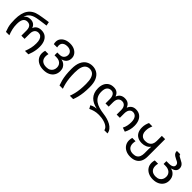

<svg xmlns="http://www.w3.org/2000/svg" viewBox="366 -2224 3734 3734"><g transform="rotate(45 2233.5 -357.0)"><path d="M113 0Q93 -51 81.5 -94Q70 -137 65.5 -184.5Q61 -232 61 -296Q61 -383 77.5 -450Q94 -517 127.5 -564.5Q161 -612 211.5 -642.5Q262 -673 331 -686Q370 -694 409.5 -700.5Q449 -707 489 -713Q529 -719 569 -724L584 -644Q548 -640 514.5 -635.5Q481 -631 451 -626.5Q421 -622 395 -618Q369 -614 348 -610Q306 -602 266.5 -585.5Q227 -569 196 -537.5Q165 -506 147 -453H150Q170 -478 191.5 -491Q213 -504 235.5 -508.5Q258 -513 279 -513Q332 -513 368.5 -488Q405 -463 421 -416H424Q440 -463 480.5 -488Q521 -513 579 -513Q649 -513 694 -480.5Q739 -448 761.5 -391Q784 -334 784 -259Q784 -211 777.5 -168.5Q771 -126 759 -85Q747 -44 730 0H636Q662 -68 676 -128.5Q690 -189 690 -260Q690 -318 677 -357Q664 -396 638 -416.5Q612 -437 572 -437Q541 -437 516.5 -422Q492 -407 478.5 -376.5Q465 -346 465 -301V-160H377V-301Q377 -346 364.5 -376.5Q352 -407 328 -422Q304 -437 270 -437Q211 -437 182 -392.5Q153 -348 153 -259Q153 -186 167 -125.5Q181 -65 206 0Z M1152 10Q1075 10 1018.5 -17Q962 -44 931 -91.5Q900 -139 900 -201Q900 -220 903 -239.5Q906 -259 912 -279H1003Q999 -260 996.5 -243Q994 -226 994 -211Q994 -142 1034.5 -105Q1075 -68 1152 -68Q1204 -68 1238 -87.5Q1272 -107 1289 -140Q1306 -173 1306 -213Q1306 -251 1288.5 -281Q1271 -311 1237.5 -328.5Q1204 -346 1154 -346H1103V-423H1161Q1226 -423 1257 -458Q1288 -493 1288 -540Q1288 -571 1272.5 -595Q1257 -619 1228 -633Q1199 -647 1158 -647Q1116 -647 1086 -634Q1056 -621 1040.5 -597.5Q1025 -574 1025 -542Q1025 -529 1026.5 -516.5Q1028 -504 1031 -490H940Q936 -505 934 -519.5Q932 -534 932 -549Q932 -599 960.5 -638.5Q989 -678 1040 -701Q1091 -724 1158 -724Q1225 -724 1275 -700.5Q1325 -677 1353.5 -636.5Q1382 -596 1382 -543Q1382 -482 1348.5 -441Q1315 -400 1257 -387V-384Q1295 -378 1327.5 -356.5Q1360 -335 1380.5 -298Q1401 -261 1401 -208Q1401 -143 1370.5 -93.5Q1340 -44 1284 -17Q1228 10 1152 10Z M1586 0Q1567 -52 1552.5 -108Q1538 -164 1530 -233.5Q1522 -303 1522 -392Q1522 -511 1556 -584Q1590 -657 1647 -690.5Q1704 -724 1774 -724Q1844 -724 1901 -690.5Q1958 -657 1992 -584Q2026 -511 2026 -392Q2026 -303 2018 -233.5Q2010 -164 1996 -108Q1982 -52 1962 0H1870Q1890 -55 1903.5 -110.5Q1917 -166 1924 -232.5Q1931 -299 1931 -387Q1931 -482 1911.5 -539Q1892 -596 1856.5 -621Q1821 -646 1774 -646Q1727 -646 1691.5 -621Q1656 -596 1636.5 -539Q1617 -482 1617 -387Q1617 -299 1624 -232.5Q1631 -166 1644.5 -110.5Q1658 -55 1678 0Z M2818 0Q2814 -28 2795.5 -50Q2777 -72 2748 -88.5Q2719 -105 2683 -116Q2647 -127 2608.5 -132.5Q2570 -138 2534 -138Q2466 -138 2414 -123.5Q2362 -109 2318 -87L2282 -152Q2301 -162 2321.5 -170.5Q2342 -179 2364.5 -184.5Q2387 -190 2411 -191V-194Q2355 -206 2307.5 -229Q2260 -252 2225.5 -288Q2191 -324 2172 -374.5Q2153 -425 2153 -491Q2153 -561 2176.5 -613Q2200 -665 2246 -694.5Q2292 -724 2359 -724Q2418 -724 2454.5 -696.5Q2491 -669 2507 -622H2512Q2530 -672 2569 -698Q2608 -724 2663 -724Q2724 -724 2761 -696.5Q2798 -669 2814 -622H2819Q2836 -669 2874 -696.5Q2912 -724 2968 -724Q3035 -724 3081 -692.5Q3127 -661 3150.5 -605Q3174 -549 3174 -475Q3174 -416 3160.5 -364Q3147 -312 3120 -262L3037 -291Q3062 -341 3071 -385.5Q3080 -430 3080 -481Q3080 -561 3048.5 -603.5Q3017 -646 2961 -646Q2930 -646 2907.5 -628.5Q2885 -611 2873 -580Q2861 -549 2861 -507V-385H2773V-509Q2773 -549 2761 -579.5Q2749 -610 2725 -628Q2701 -646 2663 -646Q2629 -646 2604.5 -629.5Q2580 -613 2567 -582.5Q2554 -552 2554 -509V-385H2466V-507Q2466 -545 2455.5 -576.5Q2445 -608 2423 -627Q2401 -646 2366 -646Q2311 -646 2279 -608.5Q2247 -571 2247 -490Q2247 -421 2271.5 -372.5Q2296 -324 2341 -292.5Q2386 -261 2447.5 -242.5Q2509 -224 2583 -215Q2640 -208 2694 -192.5Q2748 -177 2793.5 -151.5Q2839 -126 2869 -88.5Q2899 -51 2906 0Z M3538 10Q3466 10 3411.5 -17Q3357 -44 3326.5 -91.5Q3296 -139 3296 -201Q3296 -220 3299 -239.5Q3302 -259 3308 -279H3399Q3395 -260 3392.5 -243Q3390 -226 3390 -211Q3390 -142 3429 -105Q3468 -68 3538 -68Q3591 -68 3624 -88.5Q3657 -109 3672 -147Q3687 -185 3687 -235V-337Q3687 -349 3687.5 -362.5Q3688 -376 3689 -389.5Q3690 -403 3691 -415H3687Q3661 -378 3614 -357Q3567 -336 3511 -336Q3444 -336 3396 -361.5Q3348 -387 3322.5 -436.5Q3297 -486 3297 -557Q3297 -602 3307.5 -642Q3318 -682 3334 -714H3426Q3411 -679 3401.5 -644Q3392 -609 3392 -558Q3392 -513 3408 -480.5Q3424 -448 3453.5 -430.5Q3483 -413 3524 -413Q3578 -413 3614 -432Q3650 -451 3668.5 -486.5Q3687 -522 3687 -573V-714H3777V-232Q3777 -155 3749.5 -101Q3722 -47 3668.5 -18.5Q3615 10 3538 10Z M4160 10Q4087 10 4031.5 -17Q3976 -44 3945.5 -91.5Q3915 -139 3915 -201Q3915 -220 3918 -239.5Q3921 -259 3927 -279H4018Q4014 -260 4011.5 -243Q4009 -226 4009 -211Q4009 -142 4048.5 -105Q4088 -68 4160 -68Q4211 -68 4244.5 -87.5Q4278 -107 4294.5 -139.5Q4311 -172 4311 -212Q4311 -241 4301 -266.5Q4291 -292 4270.5 -311Q4250 -330 4218.5 -341Q4187 -352 4145 -352H4097V-429H4165Q4208 -429 4235 -438.5Q4262 -448 4274.5 -464Q4287 -480 4287 -501Q4287 -528 4274.5 -544Q4262 -560 4243 -570Q4224 -580 4203 -589Q4176 -602 4152 -617.5Q4128 -633 4114 -656Q4100 -679 4101 -714H4193Q4193 -691 4217 -675Q4241 -659 4278 -642Q4303 -631 4326.5 -614.5Q4350 -598 4365.5 -572.5Q4381 -547 4381 -510Q4381 -476 4366 -453Q4351 -430 4325 -416Q4299 -402 4265 -394V-390Q4290 -385 4315 -371Q4340 -357 4360.5 -334Q4381 -311 4393.5 -278Q4406 -245 4406 -202Q4406 -140 4375.5 -92Q4345 -44 4290 -17Q4235 10 4160 10Z"/></g></svg>

Font: Noto Sans Ambassadori
Style: Regular
Weight: 400
Designer: Monotype Design Team
Foundry: Monotype Imaging Inc.
Version: Version 2.013